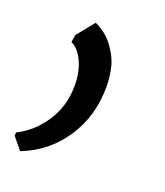

<svg xmlns="http://www.w3.org/2000/svg" viewBox="-93 -187 420 490"><g transform="rotate(20 117.0 58.0)"><path d="M16.1 244.6 -10.7 211.9 -9.8 203.1Q32.7 182.1 61.3 138.9Q89.8 95.7 89.8 39.6Q89.8 2.4 76.9 -25.1Q64 -52.7 43.9 -62L46.9 -82L85.4 -129.4Q115.7 -115.7 135 -89.8Q154.3 -64 160.6 -38.3Q167 -12.7 167 15.1Q167 95.7 125.7 157Q84.5 218.3 16.1 244.6Z"/></g></svg>

Font: HaufeMerriweatherSansLt
Style: Italic
Weight: 300
Designer: Eben Sorkin ( eben@eyebytes.com )
Foundry: Eben Sorkin
Version: Version 1.56